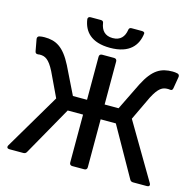

<svg xmlns="http://www.w3.org/2000/svg" viewBox="-115 -921 1053 1039"><g transform="rotate(15 412.0 -402.0)"><path d="M410.2 -670.9C520.5 -670.9 561.5 -727.5 569.3 -793C570.3 -799.8 563.5 -803.7 553.7 -803.7H496.1C486.3 -803.7 481.4 -798.8 480.5 -789.1C474.6 -752 454.1 -725.6 410.2 -725.6C366.2 -725.6 345.7 -752 339.8 -789.1C338.9 -798.8 334 -803.7 324.2 -803.7H266.6C256.8 -803.7 250 -797.9 252 -787.1C261.7 -723.6 302.7 -670.9 410.2 -670.9ZM624 -331.1 688.5 -466.8C719.7 -526.4 741.2 -537.1 770.5 -537.1C773.4 -537.1 778.3 -537.1 783.2 -536.1C792 -535.2 796.9 -538.1 798.8 -548.8L809.6 -613.3C811.5 -622.1 807.6 -629.9 798.8 -631.8C790 -633.8 780.3 -634.8 771.5 -634.8C707 -634.8 662.1 -612.3 615.2 -520.5L540 -367.2H461.9V-608.4C461.9 -618.2 456.1 -624 446.3 -624H378.9C369.1 -624 363.3 -618.2 363.3 -608.4V-367.2H284.2L209 -520.5C162.1 -612.3 117.2 -634.8 53.7 -634.8C43.9 -634.8 34.2 -633.8 25.4 -631.8C16.6 -629.9 12.7 -622.1 14.6 -613.3L26.4 -548.8C28.3 -538.1 34.2 -535.2 44.9 -536.1C48.8 -537.1 51.8 -537.1 54.7 -537.1C83 -537.1 105.5 -526.4 135.7 -466.8L200.2 -331.1L15.6 -18.6C9.8 -7.8 14.6 0 26.4 0H104.5C112.3 0 119.1 -2.9 123 -10.7L277.3 -284.2H363.3V-15.6C363.3 -5.9 369.1 0 378.9 0H446.3C456.1 0 461.9 -5.9 461.9 -15.6V-284.2H546.9L701.2 -10.7C705.1 -2.9 711.9 0 719.7 0H797.9C809.6 0 814.5 -7.8 808.6 -18.6Z"/></g></svg>

Font: Ed Sans Neue Medium
Style: Regular
Weight: 500
Designer: Stephen Hutchings
Version: Version 1.004;PS 001.004;hotconv 1.0.88;makeotf.lib2.5.64775